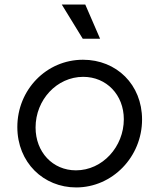

<svg xmlns="http://www.w3.org/2000/svg" viewBox="-20 -810 698 842"><path d="M314 12C473 12 603 -122 603 -286C603 -439 491 -548 344 -548C183 -548 56 -416 56 -253C56 -97 171 12 314 12ZM136 -251C136 -372 229 -473 345 -473C447 -473 523 -394 523 -287C523 -167 430 -63 313 -63C211 -63 136 -143 136 -251ZM251 -790 343 -640H419L354 -790Z"/></svg>

Font: Mluvka
Style: Italic
Weight: 400
Italic angle: -8°
Designer: Modified by Jiří Krblich, Original typeface by Gumpita Rahayu
Foundry: Gumpita Rahayu & Jiří Krblich
Version: Version 2.000;Glyphs 3.1.1 (3134)